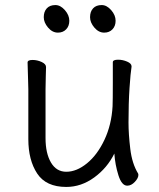

<svg xmlns="http://www.w3.org/2000/svg" viewBox="-20 -721 630 759"><path d="M336 -653Q336 -675 348 -688Q360 -701 382 -701Q402 -701 419.5 -681Q437 -661 437 -639Q437 -618 424.5 -605Q412 -592 392 -592Q370 -592 353 -612Q336 -632 336 -653ZM153 -653Q153 -675 165 -688Q177 -701 199 -701Q219 -701 236.5 -681Q254 -661 254 -639Q254 -618 241.5 -605Q229 -592 209 -592Q187 -592 170 -612Q153 -632 153 -653ZM488 -237Q488 -191 495 -132.5Q502 -74 526 -35Q527 -33 527 -29Q527 -17 513 -2Q499 13 483 13Q461 13 448 -28.5Q435 -70 432 -114Q404 -57 352.5 -19.5Q301 18 242 18Q162 18 127 -35Q92 -88 92 -171V-368L91 -406L89 -474Q89 -484 109 -484Q127 -484 144.5 -476Q162 -468 162 -456Q162 -435 161 -419L160 -368V-175Q160 -115 181.5 -78.5Q203 -42 242 -42Q283 -42 324 -75.5Q365 -109 393 -168.5Q421 -228 425 -301Q426 -322 426 -395V-475Q426 -485 447 -485Q465 -485 482.5 -477.5Q500 -470 500 -459V-457Q496 -433 492 -373Q488 -313 488 -237Z"/></svg>

Font: Fusion Kai T
Style: Regular
Weight: 400
Designer: Fontworks Inc.
Version: Version 24.134;May 13, 2024